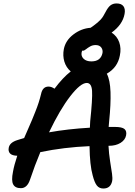

<svg xmlns="http://www.w3.org/2000/svg" viewBox="-20 -1083 780 1113"><path d="M579.1 9.8Q555.2 9.8 541.5 -7.6Q527.8 -24.9 517.1 -66.9Q500.5 -125.5 499 -235.8Q350.6 -229.5 213.9 -201.2Q182.1 -125.5 153.8 -41Q137.2 7.8 101.1 7.8Q67.9 7.8 56.4 -14.2Q44.9 -36.1 55.2 -86.9Q62 -126 80.1 -180.2Q50.8 -180.7 38.6 -193.1Q26.4 -205.6 30.8 -227.1Q36.6 -257.3 81.1 -271Q87.9 -272.9 100.6 -277.1Q113.3 -281.2 120.1 -283.2Q125 -294.9 141.6 -332.5Q158.2 -370.1 165.3 -387.2Q172.4 -404.3 184.3 -434.1Q196.3 -463.9 204.1 -488.3Q211.9 -512.7 217.8 -537.1Q226.6 -581.1 261.2 -581.1Q278.3 -581.1 295.9 -568.8Q344.2 -633.3 390.1 -668.9Q363.3 -691.9 353 -726.1Q342.8 -760.3 350.1 -798.8Q360.4 -849.1 405.8 -883.5Q451.2 -918 504.9 -921.9Q507.8 -923.3 513.2 -927.5Q518.6 -931.6 521 -933.1Q549.3 -953.6 564 -970Q578.6 -986.3 591.8 -1013.2Q606.4 -1041.5 620.8 -1052.2Q635.3 -1063 655.8 -1063Q683.6 -1063 695.6 -1046.9Q707.5 -1030.8 702.1 -1002Q690.9 -940.4 627 -894Q658.7 -873.5 671.1 -838.1Q683.6 -802.7 674.8 -761.2Q662.1 -691.9 599.1 -655.8Q618.2 -619.6 620.6 -549.8Q623 -480 612.8 -380.9Q612.3 -375.5 611.8 -369.9Q611.3 -364.3 610.8 -357.7Q610.4 -351.1 609.9 -347.2H646Q687.5 -347.2 701.7 -335Q715.8 -322.8 710.9 -297.9Q705.6 -271.5 678.5 -254.6Q651.4 -237.8 610.8 -237.8H608.9Q611.3 -192.4 618.4 -147.2Q625.5 -102.1 629.4 -75.7Q633.3 -49.3 629.9 -32.2Q620.6 9.8 579.1 9.8ZM453.1 -778.8Q449.2 -757.3 464.8 -742.2Q480.5 -727.1 509.8 -727.1Q564 -727.1 574.2 -775.9Q577.1 -794.4 566.7 -808.1Q556.2 -821.8 534.2 -821.8Q516.6 -821.8 502.4 -813.7Q488.3 -805.7 478.3 -797.4Q468.3 -789.1 460.9 -789.1H456.1Q454.6 -784.7 453.1 -778.8ZM482.9 -602.1Q446.8 -602.1 387.2 -525.1Q327.6 -448.2 264.2 -315.9Q373.5 -335.4 501 -342.8Q501 -355.5 502.9 -379.9Q516.6 -509.8 513.7 -555.9Q510.7 -602.1 482.9 -602.1Z"/></svg>

Font: Shantell Sans Normal
Style: Italic
Weight: 500
Italic angle: -11.31°
Designer: Stephen Nixon, Anya Danilova, Shantell Martin
Foundry: Arrow Type
Version: Version 1.006;[559af2be0]